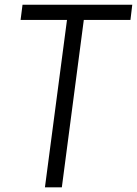

<svg xmlns="http://www.w3.org/2000/svg" viewBox="-20 -800 585 820"><path d="M337.9 -714.8 244.1 0H171.9L266.1 -714.8H67.9L76.2 -779.8H544.9L537.1 -714.8Z"/></svg>

Font: Cooper Hewitt
Style: Book Italic
Weight: 706
Designer: Village Type and Design LLC
Foundry: Cooper Hewitt Smithsonian Design Museum
Version: 1.000